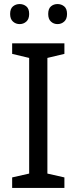

<svg xmlns="http://www.w3.org/2000/svg" viewBox="-20 -928 379 948"><path d="M298 0H40V-52L124 -71V-642L40 -662V-714H298V-662L214 -642V-71L298 -52ZM30 -859Q30 -885 44 -896.5Q58 -908 77 -908Q96 -908 110 -896.5Q124 -885 124 -859Q124 -834 110 -821.5Q96 -809 77 -809Q58 -809 44 -821.5Q30 -834 30 -859ZM218 -859Q218 -885 231.5 -896.5Q245 -908 264 -908Q283 -908 297 -896.5Q311 -885 311 -859Q311 -834 297 -821.5Q283 -809 264 -809Q245 -809 231.5 -821.5Q218 -834 218 -859Z"/></svg>

Font: Noto Sans Batak
Style: Regular
Weight: 400
Designer: Monotype Design Team
Foundry: Monotype Imaging Inc.
Version: Version 2.002; ttfautohint (v1.8.4.7-5d5b)